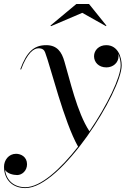

<svg xmlns="http://www.w3.org/2000/svg" viewBox="-88 -700 640 980"><path d="M332 -634.5 453 -566.5 455 -569.5 366.5 -679.5H301.5L169.5 -569.5L172.5 -566.5ZM41.5 260C226.5 260 533 -236 533 -366C533 -407 515 -469.5 454 -469.5C417 -469.5 392 -443.5 392 -413C392 -383 415 -356 455 -356C489 -356 517 -379.5 517 -413C517 -417 516.5 -421 515.5 -425C524.5 -406.5 528 -384 528 -366C528 -305.5 459.5 -163.5 368.5 -30C304.5 -127 268 -296.5 241 -385.5C227.5 -433.5 204.5 -469.5 148 -469.5C86 -469.5 48.5 -436.5 15.5 -346.5L19.5 -345C52 -432.5 85.5 -453.5 108.5 -453.5C131.5 -453.5 138.5 -442.5 142.5 -432C170 -360 238.5 -78.5 310.5 48.5C220.5 163.5 119.5 255.5 41.5 255.5C-16.5 255.5 -55.5 221 -62 167.5C-51 185.5 -21.5 193.5 -0.5 193.5C24.5 193.5 50 171.5 50 138.5C50 100.5 19 85 -6 85C-44 85 -67.5 118 -67.5 151C-67.5 216 -25.5 260 41.5 260Z"/></svg>

Font: Bodoni* 36pt
Style: Italic
Weight: 400
Italic angle: -13°
Version: Version 2.3